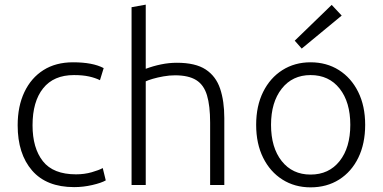

<svg xmlns="http://www.w3.org/2000/svg" viewBox="-20 -796 1647 826"><path d="M299 9Q180 9 118 -62.5Q56 -134 56 -257Q56 -339 85 -400Q114 -461 167 -494.5Q220 -528 294 -528Q379 -528 426 -503L410 -451Q390 -461 363 -467Q336 -473 298 -473Q211 -473 165.5 -416Q120 -359 120 -257Q120 -159 164.5 -102.5Q209 -46 307 -46Q343 -46 374.5 -55Q406 -64 422 -73L435 -20Q416 -9 377 0Q338 9 299 9Z M546 0V-765L607 -776V-500Q639 -512 673 -519Q707 -526 741 -526Q821 -526 865 -497Q909 -468 927 -414.5Q945 -361 945 -288V0H884V-268Q884 -341 870.5 -386Q857 -431 824 -451.5Q791 -472 733 -472Q709 -472 683.5 -467.5Q658 -463 637.5 -457Q617 -451 607 -446V0Z M1316 10Q1248 10 1195 -23.5Q1142 -57 1112 -117.5Q1082 -178 1082 -259Q1082 -340 1112 -400.5Q1142 -461 1195 -494.5Q1248 -528 1316 -528Q1385 -528 1438 -494.5Q1491 -461 1521 -400.5Q1551 -340 1551 -259Q1551 -178 1521.5 -117.5Q1492 -57 1439 -23.5Q1386 10 1316 10ZM1316 -45Q1395 -45 1441 -103Q1487 -161 1487 -259Q1487 -357 1441 -415Q1395 -473 1316 -473Q1238 -473 1192 -414.5Q1146 -356 1146 -259Q1146 -161 1192 -103Q1238 -45 1316 -45ZM1278 -587 1248 -621 1407 -775 1450 -729Z"/></svg>

Font: Ubuntu Sans Light
Style: Regular
Weight: 300
Designer: Dalton Maag Ltd
Foundry: Dalton Maag Ltd
Version: Version 1.006; ttfautohint (v1.8.4.7-5d5b)